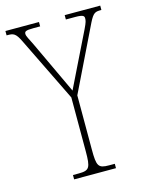

<svg xmlns="http://www.w3.org/2000/svg" viewBox="-117 -783 654 851"><g transform="rotate(-15 209.5 -357.0)"><path d="M116 0H308V-20H282C232 -20 226 -31 226 -108V-356L370 -652C390 -692 399 -694 425 -694H427V-714H264V-694H307C343 -694 348 -688 348 -677C348 -667 347 -660 333 -631L256 -474C235 -431 221 -402 211 -382C191 -425 172 -466 151 -510L97 -625C84 -652 74 -668 74 -678C74 -689 78 -694 115 -694H146V-714H-8V-694H-6C23 -694 33 -692 53 -651L198 -354V-108C198 -31 192 -20 142 -20H116Z"/></g></svg>

Font: Noto Serif Hebrew ExtraCondensed Thin
Style: Regular
Weight: 100
Width: 2
Designer: Monotype Design Team
Foundry: Monotype Imaging Inc.
Version: Version 2.004